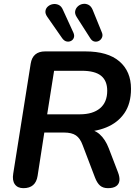

<svg xmlns="http://www.w3.org/2000/svg" viewBox="-20 -973 726 1001"><path d="M102 8Q72 8 57.5 -12Q43 -32 49 -68L140 -641Q145 -673 164 -689Q183 -705 215 -705H425Q542 -705 602.5 -653Q663 -601 663 -510Q663 -433 628.5 -383Q594 -333 533.5 -308.5Q473 -284 396 -285V-300H422Q469 -300 499 -273.5Q529 -247 547 -200L595 -75Q605 -49 602.5 -30.5Q600 -12 585 -2Q570 8 543 8Q517 8 501.5 -5.5Q486 -19 475 -48L411 -216Q398 -252 376 -267Q354 -282 314 -282H211L176 -56Q171 -24 152.5 -8Q134 8 102 8ZM226 -377H396Q464 -377 501.5 -408.5Q539 -440 539 -500Q539 -552 507 -578Q475 -604 406 -604H262ZM451 -773 380 -884Q369 -901 372 -915.5Q375 -930 386 -940Q397 -950 412 -952.5Q427 -955 441 -948Q455 -941 463 -922L511 -804Q517 -790 512 -778Q507 -766 496 -760Q485 -754 472.5 -756.5Q460 -759 451 -773ZM304 -774 226 -886Q215 -902 217 -916Q219 -930 230 -939.5Q241 -949 256 -951.5Q271 -954 285.5 -947.5Q300 -941 308 -922L363 -802Q369 -788 365 -776.5Q361 -765 350 -759.5Q339 -754 326.5 -757Q314 -760 304 -774Z"/></svg>

Font: Nunito ExtraLight
Style: Bold Italic
Weight: 700
Italic angle: -9°
Version: Version 3.602